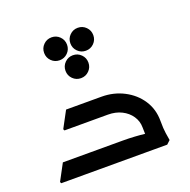

<svg xmlns="http://www.w3.org/2000/svg" viewBox="-104 -655 750 756"><g transform="rotate(-20 271.0 -276.5)"><path d="M404 -97Q404 -123 389.5 -144.5Q375 -166 350 -178.5Q325 -191 293 -191H143V-202L151 -266H293Q344 -266 386.5 -244Q429 -222 454 -184Q479 -146 479 -97ZM28 0 25 -6 62 -75H180V0ZM62 0V-75H313Q338 -75 362.5 -73.5Q387 -72 403 -70Q419 -68 419 -68V0ZM111 -191 108 -197 145 -266H263V-191ZM413 0Q411 -13 407.5 -36Q404 -59 404 -97H479Q479 -64 482 -45Q485 -26 487 -14L472 0ZM188 -457Q168 -457 154 -471Q140 -485 140 -505Q140 -525 154 -539Q168 -553 188 -553Q208 -553 222 -539Q236 -525 236 -505Q236 -485 222 -471Q208 -457 188 -457ZM298 -457Q278 -457 264 -471Q250 -485 250 -505Q250 -525 264 -539Q278 -553 298 -553Q318 -553 332 -539Q346 -525 346 -505Q346 -485 332 -471Q318 -457 298 -457ZM243 -362Q223 -362 209 -376Q195 -390 195 -410Q195 -430 209 -444Q223 -458 243 -458Q263 -458 277 -444Q291 -430 291 -410Q291 -390 277 -376Q263 -362 243 -362Z"/></g></svg>

Font: Fustat
Style: Regular
Weight: 400
Designer: Mohamed Gaber, Khaled Hosny, Laura Garcia Mut
Foundry: Kief Type Foundry, Alif Type Foundry, Hard Type Foundry
Version: Version 1.007